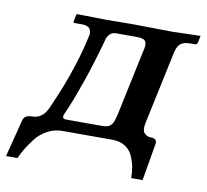

<svg xmlns="http://www.w3.org/2000/svg" viewBox="-70 -510 768 712"><g transform="rotate(10 313.5 -154.0)"><path d="M179.7 -56.2Q178.7 -50.8 181.4 -47.9Q184.1 -44.9 187.5 -44.4Q190.9 -43.9 197.3 -43.9H326.2Q339.8 -43.9 348.6 -46.6Q357.4 -49.3 362.8 -56.4Q368.2 -63.5 370.8 -71.3Q373.5 -79.1 377 -92.8L429.7 -341.8Q437 -367.2 431.4 -379.2Q425.8 -391.1 398.9 -391.1H319.3Q304.2 -391.1 295.7 -381.6Q287.1 -372.1 285.6 -365.2Q257.8 -264.6 232.2 -191.7Q206.5 -118.7 193.4 -89.1Q180.2 -59.6 179.7 -56.2ZM186 0Q156.7 0 130.6 13.9Q104.5 27.8 86.7 50.8Q68.8 73.7 58.3 91.6Q47.9 109.4 39.6 127.9H-3.4L32.7 -13.2Q38.1 -33.2 64.9 -33.2Q105.5 -33.2 124 -75.2Q147.5 -128.4 161.4 -163.6Q175.3 -198.7 193.1 -253.9Q210.9 -309.1 222.7 -365.2Q224.6 -369.6 223.6 -376Q222.7 -382.3 220.5 -388.2Q218.3 -394 210.2 -397.9Q202.1 -401.9 189.5 -401.9H162.6Q159.2 -401.9 157.5 -403.1Q155.8 -404.3 156.7 -407.2L162.1 -434.1L165.5 -436Q261.2 -434.1 278.3 -434.1Q285.6 -434.1 317.9 -434.6Q350.1 -435.1 371.6 -435.1Q393.6 -435.1 448 -434.1Q502.4 -433.1 522 -433.1L628.9 -436L629.4 -434.1L624 -409.2Q622.6 -402.3 614.3 -401.9H598.6Q571.8 -401.9 559.8 -391.6Q547.9 -381.3 542.5 -355L484.4 -81.1Q479 -55.2 488.5 -44.2Q498 -33.2 514.2 -33.2Q537.6 -33.2 534.7 -12.2L510.7 127.9H467.8Q467.8 108.9 464.8 90.3Q461.9 71.8 453.1 49.6Q444.3 27.3 424.3 13.7Q404.3 0 375 0Z"/></g></svg>

Font: Linux Libertine Slanted
Style: Semibold Slanted
Weight: 600
Designer: Philipp H. Poll
Foundry: Philipp H. Poll
Version: Version 5.1.1